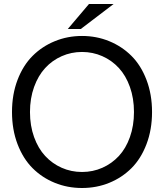

<svg xmlns="http://www.w3.org/2000/svg" viewBox="-20 -920 820 960"><path d="M424.8 -899.9H547.9L383.8 -774.9H318.8ZM150.4 -485.1Q129.9 -428.2 129.9 -359.9Q129.9 -291.5 150.4 -234.6Q170.9 -177.7 206.1 -139.9Q241.2 -102.1 288.6 -81.1Q335.9 -60.1 390.1 -60.1Q444.3 -60.1 491.7 -81.1Q539.1 -102.1 574.2 -139.9Q609.4 -177.7 629.6 -234.6Q649.9 -291.5 649.9 -359.9Q649.9 -428.2 629.6 -485.1Q609.4 -542 574.2 -580.1Q539.1 -618.2 491.5 -639.2Q443.8 -660.2 390.1 -660.2Q336.4 -660.2 288.8 -639.2Q241.2 -618.2 206.1 -580.1Q170.9 -542 150.4 -485.1ZM67.6 -199.5Q40 -272 40 -359.9Q40 -447.8 67.6 -520.3Q95.2 -592.8 142.8 -640.4Q190.4 -688 254.2 -714.1Q317.9 -740.2 390.1 -740.2Q462.4 -740.2 526.1 -714.1Q589.8 -688 637.5 -640.4Q685.1 -592.8 712.6 -520.3Q740.2 -447.8 740.2 -359.9Q740.2 -272 712.6 -199.5Q685.1 -127 637.5 -79.3Q589.8 -31.7 526.4 -5.9Q462.9 20 390.1 20Q317.4 20 253.9 -5.9Q190.4 -31.7 142.8 -79.3Q95.2 -127 67.6 -199.5Z"/></svg>

Font: Miedinger*
Style: Book
Weight: 400
Version: Version 001.000